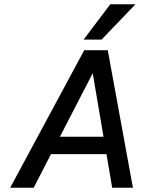

<svg xmlns="http://www.w3.org/2000/svg" viewBox="-20 -887 676 907"><path d="M620 -867 460 -700H375L501 -867ZM608 0H510L483 -159H221L139 0H28L378 -650H489ZM418 -541 263 -241H469Z"/></svg>

Font: Overused Grotesk Medium
Style: Italic
Weight: 500
Italic angle: -10°
Version: Version 0.003